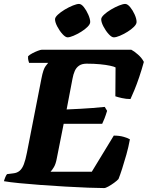

<svg xmlns="http://www.w3.org/2000/svg" viewBox="-31 -957 752 977"><path d="M499 0Q469 0 417 -2Q365 -4 303 -7.5Q241 -11 179.5 -15.5Q118 -20 67.5 -25Q17 -30 -11 -35Q-8 -46 -3.5 -56.5Q1 -67 5 -71L37 -75Q56 -77 69 -88Q82 -99 90.5 -121.5Q99 -144 106 -180L180 -558Q189 -605 201 -620.5Q213 -636 214 -637H117Q115 -643 113 -651Q111 -659 112 -671Q119 -678 133 -685.5Q147 -693 161.5 -698.5Q176 -704 182 -704H637Q651 -697 671 -679.5Q691 -662 701 -642Q690 -602 677.5 -565Q665 -528 653 -499Q641 -470 633 -453Q611 -453 589 -458Q567 -463 556 -467L557 -614Q550 -618 529.5 -622.5Q509 -627 478.5 -630Q448 -633 410 -633Q386 -633 371.5 -623Q357 -613 349.5 -596Q342 -579 338 -557L308 -400Q348 -402 379.5 -403.5Q411 -405 440.5 -407.5Q470 -410 502 -413L514 -393Q507 -370 500.5 -353.5Q494 -337 489 -327H293L258 -151Q253 -123 243.5 -107Q234 -91 226 -83H436L548 -267Q577 -267 599 -260.5Q621 -254 630 -248Q623 -209 612 -170Q601 -131 590.5 -98.5Q580 -66 572 -46Q565 -38 550 -27Q535 -16 520.5 -8Q506 0 499 0ZM548 -767Q537 -767 522 -783.5Q507 -800 495.5 -822Q484 -844 484 -859Q484 -869 498.5 -882.5Q513 -896 534 -908.5Q555 -921 575 -929Q595 -937 606 -937Q618 -937 631.5 -920.5Q645 -904 654.5 -882.5Q664 -861 664 -845Q664 -834 650.5 -820.5Q637 -807 617.5 -795Q598 -783 579 -775Q560 -767 548 -767ZM313 -767Q302 -767 287 -783.5Q272 -800 260.5 -822Q249 -844 249 -859Q249 -869 263.5 -882.5Q278 -896 299 -908.5Q320 -921 340 -929Q360 -937 371 -937Q383 -937 396 -920.5Q409 -904 418.5 -882Q428 -860 428 -845Q428 -834 414.5 -820.5Q401 -807 381.5 -795Q362 -783 343 -775Q324 -767 313 -767Z"/></svg>

Font: Texturina Medium 12pt Black
Style: Italic
Weight: 900
Italic angle: -11°
Version: Version 1.002